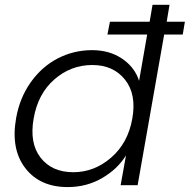

<svg xmlns="http://www.w3.org/2000/svg" viewBox="-20 -760 779 788"><path d="M420.9 -618.2 431.2 -670.9H594.2L606 -740.2H675.8L664.1 -670.9H738.8L730 -618.2H653.8L544.9 0H475.1L497.1 -122.1Q461.4 -64.9 398.2 -28.6Q335 7.8 257.8 7.8Q144 7.8 84 -69.8Q23.9 -147.5 45.9 -273.9Q60.5 -357.9 106 -422.1Q151.4 -486.3 217 -520.3Q282.7 -554.2 357.9 -554.2Q429.7 -554.2 481.4 -519Q533.2 -483.9 550.8 -428.2L584 -618.2ZM522.9 -272.9Q541 -372.6 493.2 -432.9Q445.3 -493.2 358.9 -493.2Q271 -493.2 203.4 -434.3Q135.7 -375.5 118.2 -273.9Q100.1 -172.9 146.5 -113Q192.9 -53.2 280.8 -53.2Q367.2 -53.2 436.3 -113.3Q505.4 -173.3 522.9 -272.9Z"/></svg>

Font: SVN-Poppins Light
Style: Italic
Weight: 300
Italic angle: -10°
Designer: Ninad Kale (Devanagari), Jonny Pinhorn (Latin)
Foundry: Indian Type Foundry
Version: Version 3.002 2017